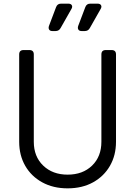

<svg xmlns="http://www.w3.org/2000/svg" viewBox="-20 -1019 740 1051"><path d="M350 12Q271 12 211 -21Q151 -54 118 -111.5Q85 -169 85 -243V-721Q85 -745 109 -745H141Q165 -745 165 -721V-243Q165 -162 216.5 -112.5Q268 -63 350 -63Q433 -63 484 -112.5Q535 -162 535 -243V-721Q535 -745 559 -745H591Q615 -745 615 -721V-243Q615 -169 582 -111.5Q549 -54 489.5 -21Q430 12 350 12ZM267 -849Q254 -849 249 -857Q244 -865 248 -877L287 -980Q294 -999 314 -999H354Q368 -999 373 -990.5Q378 -982 371 -970L312 -866Q303 -849 284 -849ZM427 -849Q414 -849 409 -857Q404 -865 408 -877L447 -980Q454 -999 474 -999H514Q528 -999 533 -990.5Q538 -982 531 -970L472 -866Q463 -849 444 -849Z"/></svg>

Font: Pitagon Sans Text
Style: Regular
Weight: 400
Designer: Travis Tran
Foundry: Pitagon
Version: Version 1.001; ttfautohint (v1.8.4.7-5d5b);gftools[0.9.26]